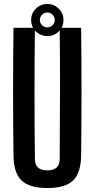

<svg xmlns="http://www.w3.org/2000/svg" viewBox="-20 -940 477 968"><path d="M219 8Q128 8 88.5 -30Q49 -68 48 -157Q44 -478 48 -800H156Q154 -640 154 -469Q154 -298 156 -138Q156 -81 219 -81Q281 -81 281 -138Q282 -298 282.5 -469Q283 -640 281 -800H389Q393 -478 389 -157Q388 -68 348.5 -30Q309 8 219 8ZM219 -758Q185 -758 161 -781.5Q137 -805 137 -839Q137 -873 161 -896.5Q185 -920 219 -920Q252 -920 276 -896.5Q300 -873 300 -839Q300 -805 276 -781.5Q252 -758 219 -758ZM181 -839Q181 -824 192 -813Q203 -802 219 -802Q234 -802 245 -813Q256 -824 256 -839Q256 -855 245 -866Q234 -877 219 -877Q203 -877 192 -866Q181 -855 181 -839Z"/></svg>

Font: Big Shoulders Display
Style: Bold
Weight: 700
Designer: Patric King
Foundry: XO Type Co
Version: Version 1.000; ttfautohint (v1.8.2)